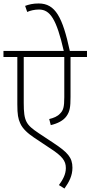

<svg xmlns="http://www.w3.org/2000/svg" viewBox="-20 -916 522 1108"><path d="M482 -587V-622H383C341 -816 300 -896 203 -896C170 -896 146 -890 125 -882L137 -847C155 -855 179 -861 205 -861C269 -861 306 -806 348 -622H0V-587H80V-314C80 -254 85 -231 96 -206C110 -172 144 -144 175 -123L265 -63C340 -15 360 12 360 54C360 91 342 122 320 152L352 172C379 134 398 98 398 52C398 -7 370 -37 290 -90L204 -147C131 -196 117 -215 117 -322V-587H351V-355C351 -298 345 -279 327 -261C312 -244 289 -235 264 -229L273 -194C312 -203 346 -220 364 -246C383 -273 387 -298 387 -357V-587Z"/></svg>

Font: Noto Sans SemiCondensed ExtraLight
Style: Regular
Weight: 200
Width: 4
Designer: Monotype Design Team
Foundry: Monotype Imaging Inc.
Version: Version 2.013